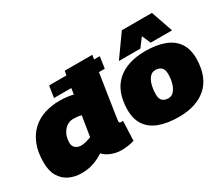

<svg xmlns="http://www.w3.org/2000/svg" viewBox="-129 -1130 1723 1480"><g transform="rotate(-30 732.5 -390.0)"><path d="M591 10Q546 10 502 -7Q458 -24 434 -52Q394 -25 344.5 -7.5Q295 10 237 10Q177 10 128 -13Q79 -36 50 -84.5Q21 -133 21 -209Q21 -302 48 -368.5Q75 -435 122 -477.5Q169 -520 231 -540Q293 -560 363 -560Q398 -560 429.5 -556Q461 -552 485 -546L493 -599H339L355 -702H509L516 -740H762Q762 -740 760 -730Q758 -720 755 -702H806L791 -599H739Q732 -551 723.5 -497.5Q715 -444 707 -392Q699 -340 692.5 -296.5Q686 -253 682 -225.5Q678 -198 678 -195Q678 -180 694 -180Q704 -180 712 -181L705 -7Q685 0 652.5 5Q620 10 591 10ZM337 -177Q359 -177 384 -183.5Q409 -190 429 -198L458 -377Q442 -382 424 -384Q406 -386 389 -386Q335 -386 302 -343.5Q269 -301 269 -241Q269 -210 289 -193.5Q309 -177 337 -177Z M1102 9Q1003 9 931 -17Q859 -43 821 -98.5Q783 -154 784 -242Q787 -401 877 -481Q967 -561 1128 -561Q1225 -561 1296 -535Q1367 -509 1405 -453.5Q1443 -398 1442 -310Q1439 -151 1349.5 -71Q1260 9 1102 9ZM1105 -156Q1136 -157 1156 -182.5Q1176 -208 1185.5 -246.5Q1195 -285 1194 -325Q1193 -362 1173.5 -379Q1154 -396 1121 -396Q1090 -395 1070 -369.5Q1050 -344 1041 -305Q1032 -266 1033 -227Q1033 -189 1052.5 -172.5Q1072 -156 1105 -156ZM915 -596 1053 -790H1321L1388 -596H1198L1164 -673L1106 -596Z"/></g></svg>

Font: Georama Expanded Black
Style: Italic
Weight: 900
Width: 7
Italic angle: -9°
Designer: Jean-Baptiste Levee
Foundry: Production Type
Version: Version 1.000